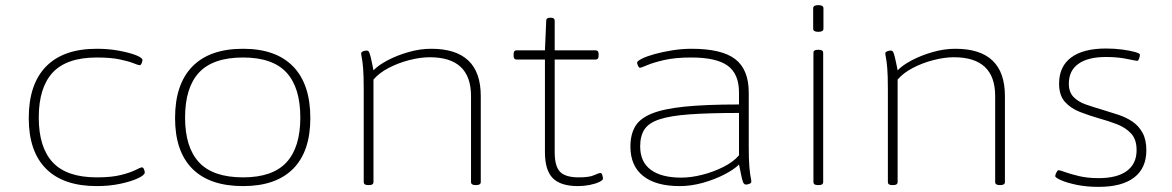

<svg xmlns="http://www.w3.org/2000/svg" viewBox="-20 -719 4566 748"><path d="M357 6Q227 6 159.5 -61.5Q92 -129 92 -259Q92 -391 159.5 -460Q227 -529 357 -529Q403 -529 443.5 -521.5Q484 -514 509.5 -504Q535 -494 535 -485Q535 -481 532 -473Q529 -465 524 -465Q519 -465 500.5 -472.5Q482 -480 447 -487.5Q412 -495 357 -495Q240 -495 185.5 -436.5Q131 -378 131 -261Q131 -145 185.5 -86.5Q240 -28 357 -28Q415 -28 452 -37.5Q489 -47 508.5 -57Q528 -67 533 -67Q538 -67 541 -59.5Q544 -52 544 -47Q544 -37 517.5 -24.5Q491 -12 448.5 -3Q406 6 357 6Z M927 6Q797 6 729.5 -61.5Q662 -129 662 -259Q662 -391 729.5 -460Q797 -529 927 -529Q1055 -529 1122 -460Q1189 -391 1189 -259Q1189 -129 1122 -61.5Q1055 6 927 6ZM927 -28Q1042 -28 1096 -86.5Q1150 -145 1150 -261Q1150 -378 1096 -436.5Q1042 -495 927 -495Q810 -495 755.5 -436.5Q701 -378 701 -261Q701 -145 755.5 -86.5Q810 -28 927 -28Z M1413 2Q1397 2 1397 -10V-373Q1397 -427 1394.5 -454.5Q1392 -482 1389.5 -494Q1387 -506 1387 -511Q1387 -516 1394 -519Q1401 -522 1408 -522Q1414 -522 1417 -517.5Q1420 -513 1424 -497Q1428 -481 1435 -445Q1454 -465 1490 -484Q1526 -503 1571 -516Q1616 -529 1660 -529Q1853 -529 1853 -345V-10Q1853 2 1836 2H1832Q1815 2 1815 -10V-345Q1815 -496 1654 -496Q1618 -496 1575 -485Q1532 -474 1494.5 -454.5Q1457 -435 1435 -409V-10Q1435 2 1419 2Z M2232 6Q2164 6 2133.5 -25Q2103 -56 2103 -126V-487H1993Q1981 -487 1981 -501V-509Q1981 -523 1993 -523H2103L2108 -638Q2108 -650 2123 -650H2126Q2141 -650 2141 -638V-523H2300Q2312 -523 2312 -509V-501Q2312 -487 2300 -487H2141V-126Q2141 -71 2162 -49.5Q2183 -28 2235 -28Q2276 -28 2294.5 -36.5Q2313 -45 2319 -45Q2324 -45 2326.5 -37Q2329 -29 2329 -23Q2329 -17 2314.5 -10Q2300 -3 2277.5 1.5Q2255 6 2232 6Z M2628 6Q2535 6 2485.5 -33.5Q2436 -73 2436 -148Q2436 -194 2454 -225.5Q2472 -257 2518 -276Q2564 -295 2646.5 -303.5Q2729 -312 2859 -312V-359Q2859 -431 2815 -463Q2771 -495 2673 -495Q2610 -495 2567 -485Q2524 -475 2501 -465Q2478 -455 2473 -455Q2469 -455 2465.5 -463Q2462 -471 2462 -475Q2462 -481 2481 -490.5Q2500 -500 2531 -508.5Q2562 -517 2599.5 -523Q2637 -529 2674 -529Q2792 -529 2844.5 -488.5Q2897 -448 2897 -358V-150Q2897 -96 2899.5 -68Q2902 -40 2904.5 -28.5Q2907 -17 2907 -11Q2907 -6 2900 -3Q2893 0 2886 0Q2881 0 2877.5 -4.5Q2874 -9 2870 -25.5Q2866 -42 2859 -78Q2840 -59 2802.5 -39.5Q2765 -20 2719 -7Q2673 6 2628 6ZM2634 -27Q2672 -27 2715.5 -38Q2759 -49 2798 -68.5Q2837 -88 2859 -114V-279Q2742 -279 2666.5 -273.5Q2591 -268 2549 -254Q2507 -240 2490.5 -214.5Q2474 -189 2474 -149Q2474 -88 2515.5 -57.5Q2557 -27 2634 -27Z M3165 2Q3149 2 3149 -10V-513Q3149 -525 3165 -525H3171Q3187 -525 3187 -513V-10Q3187 2 3171 2ZM3168 -595Q3148 -595 3148 -607V-687Q3148 -699 3168 -699Q3188 -699 3188 -687V-607Q3188 -595 3168 -595Z M3455 2Q3439 2 3439 -10V-373Q3439 -427 3436.5 -454.5Q3434 -482 3431.5 -494Q3429 -506 3429 -511Q3429 -516 3436 -519Q3443 -522 3450 -522Q3456 -522 3459 -517.5Q3462 -513 3466 -497Q3470 -481 3477 -445Q3496 -465 3532 -484Q3568 -503 3613 -516Q3658 -529 3702 -529Q3895 -529 3895 -345V-10Q3895 2 3878 2H3874Q3857 2 3857 -10V-345Q3857 -496 3696 -496Q3660 -496 3617 -485Q3574 -474 3536.5 -454.5Q3499 -435 3477 -409V-10Q3477 2 3461 2Z M4260 9Q4212 9 4174 1Q4136 -7 4113.5 -17Q4091 -27 4091 -33Q4091 -38 4095.5 -47Q4100 -56 4104 -56Q4109 -56 4129.5 -48.5Q4150 -41 4183.5 -33Q4217 -25 4260 -25Q4332 -25 4370 -53Q4408 -81 4408 -134Q4408 -176 4386.5 -199Q4365 -222 4331.5 -235Q4298 -248 4261 -258Q4223 -269 4187 -283Q4151 -297 4128.5 -322.5Q4106 -348 4106 -393Q4106 -460 4153 -495Q4200 -530 4289 -530Q4322 -530 4352 -526Q4382 -522 4401.5 -516.5Q4421 -511 4421 -506Q4421 -501 4418 -491.5Q4415 -482 4410 -482Q4406 -482 4370 -489.5Q4334 -497 4289 -497Q4219 -497 4181.5 -470.5Q4144 -444 4144 -393Q4144 -360 4162.5 -341Q4181 -322 4211.5 -311.5Q4242 -301 4276 -291Q4306 -282 4336.5 -272Q4367 -262 4391.5 -245.5Q4416 -229 4431 -202Q4446 -175 4446 -134Q4446 -64 4398.5 -27.5Q4351 9 4260 9Z"/></svg>

Font: Asap Expanded Thin
Style: Regular
Weight: 100
Width: 7
Designer: Pablo Cosgaya
Foundry: Omnibus-Type
Version: Version 3.001; ttfautohint (v1.8.4.7-5d5b)